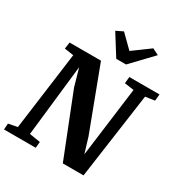

<svg xmlns="http://www.w3.org/2000/svg" viewBox="-224 -1158 1251 1320"><g transform="rotate(30 401.0 -498.0)"><path d="M-1.5 0 2 -48.5 73 -62 155.5 -680 83 -691 90.5 -743H339.5L526 -248.5L562.5 -128L634 -680.5L559.5 -691L564.5 -743H804L799 -691L725.5 -680L630 0H465.5L271.5 -490.5L232 -629.5L168.5 -62.5L255 -48.5L250.5 0ZM424 -806.5 321.5 -970 376 -996.5Q401 -972 425.8 -947.5Q450.5 -923 475.5 -898.5Q509 -923 542.2 -947.5Q575.5 -972 609 -996.5L659 -971L502 -806.5Z"/></g></svg>

Font: Merriweather ExtraBold
Style: Italic
Weight: 800
Italic angle: -7.8°
Version: Version 2.101